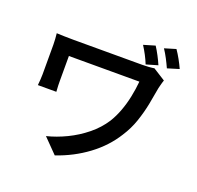

<svg xmlns="http://www.w3.org/2000/svg" viewBox="-157 -1033 1314 1280"><g transform="rotate(20 500.0 -393.0)"><path d="M743 -839Q760 -813 776.5 -781.5Q793 -750 805 -722L723 -698Q711 -728 695.5 -757.5Q680 -787 662 -815ZM881 -865Q899 -839 916.5 -807.5Q934 -776 947 -747L865 -722Q851 -753 835 -783.5Q819 -814 801 -841ZM874 -639Q872 -633 868 -620.5Q864 -608 861.5 -596Q859 -584 857 -578Q848 -523 835.5 -459.5Q823 -396 801 -331Q779 -266 740 -206Q679 -108 580.5 -35Q482 38 361 79L262 -22Q331 -39 400.5 -72.5Q470 -106 530.5 -155Q591 -204 631 -266Q657 -308 676 -359Q695 -410 706.5 -465.5Q718 -521 723 -576Q710 -576 680.5 -576Q651 -576 610 -576Q569 -576 523 -576Q477 -576 430.5 -576Q384 -576 342.5 -576Q301 -576 269.5 -576Q238 -576 223 -576Q223 -567 223 -550Q223 -533 223 -512Q223 -491 223 -469.5Q223 -448 223 -430Q223 -412 223 -400Q223 -389 223.5 -367Q224 -345 226 -323H95Q97 -345 98.5 -363.5Q100 -382 100 -400Q100 -414 100 -442Q100 -470 100 -503Q100 -536 100 -565.5Q100 -595 100 -612Q100 -631 98.5 -651.5Q97 -672 95 -691Q119 -690 149 -689Q179 -688 213 -688Q221 -688 248.5 -688Q276 -688 315 -688Q354 -688 400.5 -688Q447 -688 493.5 -688Q540 -688 582.5 -688Q625 -688 656 -688Q687 -688 701 -688Q724 -688 746.5 -689.5Q769 -691 787 -694Z"/></g></svg>

Font: Noto Sans JP SemiBold
Style: Regular
Weight: 600
Designer: Ryoko NISHIZUKA  (kana, bopomofo & ideographs); Paul D. Hunt (Latin, Greek & Cyrillic); Sandoll Communications , Soo-you
Foundry: Adobe
Version: Version 2.004-H2;hotconv 1.0.118;makeotfexe 2.5.65603